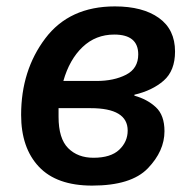

<svg xmlns="http://www.w3.org/2000/svg" viewBox="-20 -570 596 600"><path d="M268 10Q390 10 442 -44Q494 -98 494 -160Q494 -210 467 -235Q440 -260 400 -271V-274Q456 -287 491.5 -318Q527 -349 527 -409Q527 -478 476.5 -514Q426 -550 339 -550Q197 -550 121.5 -450Q46 -350 46 -211Q46 -108 101.5 -49Q157 10 268 10ZM178 -317Q197 -384 238 -423Q279 -462 337 -462Q412 -462 412 -400Q412 -356 374 -336.5Q336 -317 282 -317ZM272 -77Q223 -77 193 -107Q163 -137 163 -205V-232H263Q379 -232 379 -162Q379 -127 352.5 -102Q326 -77 272 -77Z"/></svg>

Font: Noto Sans UI Medium
Style: Italic
Weight: 500
Italic angle: -12°
Designer: Monotype Design Team
Foundry: Monotype Imaging Inc.
Version: Version 1.901